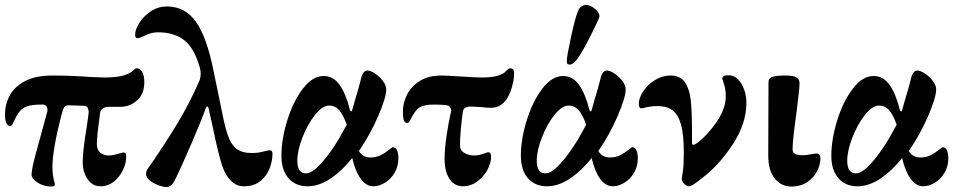

<svg xmlns="http://www.w3.org/2000/svg" viewBox="-21 -736 3845 773"><path d="M106 -31Q106 -52 119 -102L169 -285Q170 -288 170 -294Q170 -303 164.5 -309.5Q159 -316 148 -315Q111 -315 91 -309Q71 -303 59 -288.5Q47 -274 33 -244Q33 -243 29.5 -236Q26 -229 18 -229Q10 -229 4.5 -241Q-1 -253 -1 -276Q-1 -314 17 -349.5Q35 -385 78 -408.5Q121 -432 191 -432Q251 -432 317 -428L343 -426Q389 -424 401 -424Q462 -424 492 -438Q506 -443 515 -452Q524 -461 529 -461Q543 -461 551.5 -446.5Q560 -432 560 -404Q560 -358 531 -332Q502 -306 464 -306H418Q401 -306 391.5 -298.5Q382 -291 381 -275L378 -249Q369 -186 369 -156Q369 -132 383 -121Q397 -110 416 -110Q433 -110 459 -118L474 -122Q483 -122 485 -118Q487 -114 487 -102Q487 -79 474 -51.5Q461 -24 437.5 -5Q414 14 384 14Q352 14 332 -14Q312 -42 312 -84Q312 -128 328 -224Q336 -278 336 -284Q336 -295 331.5 -302.5Q327 -310 319 -310L256 -312Q243 -313 237.5 -304.5Q232 -296 226 -272Q191 -135 190 -67Q190 -31 198 -3L200 5Q200 15 187 15Q164 15 145.5 7Q127 -1 116.5 -12Q106 -23 106 -31Z M567 -36Q567 -45 571 -52Q575 -59 580 -65.5Q585 -72 587 -75Q646 -161 695.5 -243Q745 -325 783 -414Q787 -426 787 -439Q787 -450 784 -462Q762 -542 721 -574Q680 -606 614 -606Q587 -606 559 -591Q539 -582 534 -582Q523 -582 523 -596Q523 -617 540.5 -644.5Q558 -672 587 -691Q616 -710 651 -710Q724 -710 768 -648Q812 -586 839 -449L860 -348Q870 -298 878 -260Q886 -222 894 -198Q908 -155 930.5 -137.5Q953 -120 992 -120Q1018 -120 1038 -125.5Q1058 -131 1064 -131Q1076 -131 1076 -118Q1076 -89 1065 -59Q1054 -29 1028 -7.5Q1002 14 960 14Q933 14 911 -6Q889 -26 875 -64Q859 -111 836 -222L819 -299Q818 -306 814 -307Q810 -308 808 -302Q791 -254 751 -161Q711 -68 688 -21Q678 1 669 9Q660 17 649 17Q636 17 616 9.5Q596 2 581.5 -10Q567 -22 567 -36Z M1112 -109Q1112 -175 1135.5 -251Q1159 -327 1198 -378.5Q1237 -430 1282 -430Q1321 -430 1346.5 -394Q1372 -358 1388 -293Q1390 -288 1393 -287.5Q1396 -287 1397 -293L1410 -339Q1423 -380 1433 -421Q1436 -435 1442.5 -443.5Q1449 -452 1458 -452Q1471 -452 1489.5 -439.5Q1508 -427 1521 -409.5Q1534 -392 1534 -376Q1534 -344 1502 -269.5Q1470 -195 1424 -128Q1439 -102 1470 -102Q1495 -102 1513.5 -112Q1532 -122 1543.5 -131.5Q1555 -141 1559 -143H1561Q1570 -143 1575 -135Q1583 -122 1583 -99Q1583 -67 1568 -41Q1553 -15 1529 -0.5Q1505 14 1482 14Q1453 14 1431 -16.5Q1409 -47 1397 -100Q1358 -50 1311 -18Q1264 14 1217 14Q1169 14 1140.5 -18.5Q1112 -51 1112 -109ZM1344 -178 1375 -234Q1361 -274 1344.5 -292.5Q1328 -311 1304 -311Q1277 -311 1247 -273Q1217 -235 1196.5 -182Q1176 -129 1176 -89Q1176 -38 1211 -38Q1235 -38 1270.5 -76.5Q1306 -115 1344 -178Z M1769 -96Q1769 -138 1777.5 -194Q1786 -250 1795 -287Q1797 -297 1791 -304.5Q1785 -312 1774 -313Q1752 -315 1724 -315Q1686 -315 1668 -303.5Q1650 -292 1632 -255Q1630 -251 1626.5 -246Q1623 -241 1617 -241Q1601 -241 1601 -285Q1601 -321 1617.5 -354.5Q1634 -388 1669 -410Q1704 -432 1756 -432Q1774 -432 1834 -428Q1896 -424 1919 -424Q1982 -424 2009 -443Q2014 -447 2020.5 -454Q2027 -461 2032 -461Q2041 -461 2045 -456.5Q2049 -452 2049 -440Q2049 -430 2046 -410Q2025 -302 1955 -302Q1937 -302 1915 -305L1875 -307Q1859 -307 1851 -301.5Q1843 -296 1842 -283Q1831 -201 1831 -151Q1831 -130 1849 -120Q1867 -110 1887 -110Q1904 -110 1922 -116Q1932 -119 1937 -121Q1942 -123 1943 -123Q1951 -123 1953.5 -118.5Q1956 -114 1956 -102Q1956 -79 1941 -51.5Q1926 -24 1900 -5Q1874 14 1844 14Q1808 14 1788.5 -16Q1769 -46 1769 -96Z M2076 0ZM2076 -109Q2076 -175 2099.5 -251Q2123 -327 2162 -378.5Q2201 -430 2246 -430Q2285 -430 2310.5 -394Q2336 -358 2352 -293Q2354 -288 2357 -287.5Q2360 -287 2361 -293L2374 -339Q2387 -380 2397 -421Q2400 -435 2406.5 -443.5Q2413 -452 2422 -452Q2435 -452 2453.5 -439.5Q2472 -427 2485 -409.5Q2498 -392 2498 -376Q2498 -344 2466 -269.5Q2434 -195 2388 -128Q2403 -102 2434 -102Q2459 -102 2477.5 -112Q2496 -122 2507.5 -131.5Q2519 -141 2523 -143H2525Q2534 -143 2539 -135Q2547 -122 2547 -99Q2547 -67 2532 -41Q2517 -15 2493 -0.5Q2469 14 2446 14Q2417 14 2395 -16.5Q2373 -47 2361 -100Q2322 -50 2275 -18Q2228 14 2181 14Q2133 14 2104.5 -18.5Q2076 -51 2076 -109ZM2308 -178 2339 -234Q2325 -274 2308.5 -292.5Q2292 -311 2268 -311Q2241 -311 2211 -273Q2181 -235 2160.5 -182Q2140 -129 2140 -89Q2140 -38 2175 -38Q2199 -38 2234.5 -76.5Q2270 -115 2308 -178ZM2261 -491Q2261 -509 2278 -587.5Q2295 -666 2307 -694Q2312 -705 2321.5 -711Q2331 -717 2340 -716Q2358 -715 2376 -699Q2394 -683 2392 -669Q2391 -660 2358.5 -595.5Q2326 -531 2306 -502Q2287 -476 2273 -476Q2265 -476 2263 -479.5Q2261 -483 2261 -491Z M2724 -18Q2724 -20 2728 -44.5Q2732 -69 2732 -122Q2732 -195 2720.5 -235.5Q2709 -276 2686 -292.5Q2663 -309 2626 -309Q2597 -309 2565 -300H2561Q2551 -300 2551 -318Q2551 -342 2569 -369Q2587 -396 2616.5 -414Q2646 -432 2678 -432Q2718 -432 2736.5 -405Q2755 -378 2760 -332.5Q2765 -287 2765 -202V-164Q2765 -153 2770 -153Q2776 -153 2787 -161Q2828 -192 2864.5 -245.5Q2901 -299 2901 -348Q2901 -375 2894.5 -395Q2888 -415 2887 -419Q2887 -426 2892.5 -429.5Q2898 -433 2912 -433Q2944 -433 2964 -398.5Q2984 -364 2984 -322Q2984 -239 2929.5 -155.5Q2875 -72 2807 -20Q2801 -15 2787 -4.5Q2773 6 2765.5 10Q2758 14 2752 14Q2743 14 2733.5 4Q2724 -6 2724 -18Z M3072 -111 3073 -406Q3073 -421 3088.5 -426.5Q3104 -432 3139 -432Q3173 -432 3185.5 -424.5Q3198 -417 3198 -400Q3198 -381 3186 -285Q3170 -173 3170 -135Q3170 -121 3180.5 -116Q3191 -111 3211 -111Q3224 -111 3241.5 -114.5Q3259 -118 3267 -118Q3282 -118 3282 -98Q3282 -73 3268.5 -46.5Q3255 -20 3228.5 -2.5Q3202 15 3165 15Q3124 15 3098 -17.5Q3072 -50 3072 -111Z M3326 -109Q3326 -175 3349.5 -251Q3373 -327 3412 -378.5Q3451 -430 3496 -430Q3535 -430 3560.5 -394Q3586 -358 3602 -293Q3604 -288 3607 -287.5Q3610 -287 3611 -293L3624 -339Q3637 -380 3647 -421Q3650 -435 3656.5 -443.5Q3663 -452 3672 -452Q3685 -452 3703.5 -439.5Q3722 -427 3735 -409.5Q3748 -392 3748 -376Q3748 -344 3716 -269.5Q3684 -195 3638 -128Q3653 -102 3684 -102Q3709 -102 3727.5 -112Q3746 -122 3757.5 -131.5Q3769 -141 3773 -143H3775Q3784 -143 3789 -135Q3797 -122 3797 -99Q3797 -67 3782 -41Q3767 -15 3743 -0.5Q3719 14 3696 14Q3667 14 3645 -16.5Q3623 -47 3611 -100Q3572 -50 3525 -18Q3478 14 3431 14Q3383 14 3354.5 -18.5Q3326 -51 3326 -109ZM3558 -178 3589 -234Q3575 -274 3558.5 -292.5Q3542 -311 3518 -311Q3491 -311 3461 -273Q3431 -235 3410.5 -182Q3390 -129 3390 -89Q3390 -38 3425 -38Q3449 -38 3484.5 -76.5Q3520 -115 3558 -178Z"/></svg>

Font: EB Garamond
Style: Bold
Weight: 700
Designer: Georg Duffner and Octavio Pardo
Foundry: Georg Duffner
Version: Version 1.000; ttfautohint (v1.6)